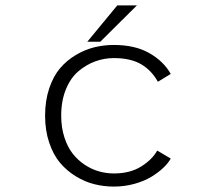

<svg xmlns="http://www.w3.org/2000/svg" viewBox="-20 -678 750 709"><path d="M302.5 -524 413 -658H485.5L350.5 -524ZM610.5 -92.5Q601.5 -76 583.5 -58.8Q565.5 -41.5 539.5 -25.5Q513.5 -9.5 476.8 0.8Q440 11 400 11Q363.5 11 328.5 2.2Q293.5 -6.5 260.2 -26.8Q227 -47 202 -76.5Q177 -106 161.8 -151Q146.5 -196 146.5 -251Q146.5 -306.5 161.8 -351.8Q177 -397 202 -426.2Q227 -455.5 260.5 -475.2Q294 -495 328.8 -503.5Q363.5 -512 400 -512Q478.5 -512 531.2 -482Q584 -452 610.5 -405L563 -376Q539.5 -418.5 500.8 -441Q462 -463.5 400.5 -463.5Q365 -463.5 332 -451.5Q299 -439.5 270 -415.2Q241 -391 223.5 -348.5Q206 -306 206 -251Q206 -207 217.8 -170.8Q229.5 -134.5 248.8 -110.2Q268 -86 293.5 -69.2Q319 -52.5 346 -45Q373 -37.5 400.5 -37.5Q460 -37.5 501 -63Q542 -88.5 560.5 -122Z"/></svg>

Font: League Mono UltraLight
Style: Regular
Weight: 200
Width: 6
Designer: Tyler Finck
Foundry: The League of Moveable Type / Tyler Finck
Version: Version 2.210